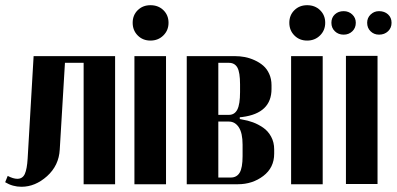

<svg xmlns="http://www.w3.org/2000/svg" viewBox="-20 -712 1533 742"><path d="M0 -7.8 9.8 -32.2Q31.2 -21 46.9 -21Q67.4 -21 75.9 -39.8Q84.5 -58.6 86.9 -100.1L109.9 -495.1H424.8V0H303.2V-469.2H231L210.9 -133.8Q207.5 -72.3 161.9 -31.2Q116.2 9.8 63 9.8Q28.8 9.8 0 -7.8Z M561.5 -691.9Q591.8 -691.9 611.6 -672.6Q631.3 -653.3 631.3 -624Q631.3 -594.7 611.3 -575Q591.3 -555.2 561.5 -555.2Q531.7 -555.2 512.2 -575Q492.7 -594.7 492.7 -624Q492.7 -653.3 512.2 -672.6Q531.7 -691.9 561.5 -691.9ZM499.5 -495.1H621.6V0H499.5Z M1029.3 -382.8V-368.2Q1029.3 -274.4 916.5 -259.8L906.7 -258.8V-252L916.5 -250Q937.5 -246.6 957.5 -239.3Q977.5 -231.9 996.8 -218.8Q1016.1 -205.6 1027.8 -183.8Q1039.6 -162.1 1039.6 -134.8V-118.2Q1039.6 -64 997.6 -32Q955.6 0 899.4 0H701.7V-495.1H887.7Q907.2 -495.1 926.3 -491.5Q945.3 -487.8 964.1 -479.2Q982.9 -470.7 997.3 -458.3Q1011.7 -445.8 1020.5 -426.3Q1029.3 -406.7 1029.3 -382.8ZM823.7 -268.1H864.7Q886.7 -268.1 897.2 -288.6Q907.7 -309.1 907.7 -356V-386.2Q907.7 -432.1 897.5 -450.7Q887.2 -469.2 864.7 -469.2H823.7ZM917.5 -108.9V-152.8Q917.5 -198.2 902.8 -220.2Q888.2 -242.2 864.7 -242.2H823.7V-25.9H871.6Q895 -25.9 906.2 -44.7Q917.5 -63.5 917.5 -108.9Z M1167 -691.9Q1197.3 -691.9 1217 -672.6Q1236.8 -653.3 1236.8 -624Q1236.8 -594.7 1216.8 -575Q1196.8 -555.2 1167 -555.2Q1137.2 -555.2 1117.7 -575Q1098.1 -594.7 1098.1 -624Q1098.1 -653.3 1117.7 -672.6Q1137.2 -691.9 1167 -691.9ZM1105 -495.1H1227.1V0H1105Z M1308.1 -668.9Q1327.6 -668.9 1341.3 -656Q1355 -643.1 1355 -624Q1355 -604 1341.6 -591.1Q1328.1 -578.1 1308.1 -578.1Q1287.6 -578.1 1274.2 -591.1Q1260.7 -604 1260.7 -624Q1260.7 -644 1274.2 -656.5Q1287.6 -668.9 1308.1 -668.9ZM1398.9 -624Q1398.9 -643.1 1412.4 -656Q1425.8 -668.9 1444.8 -668.9Q1465.8 -668.9 1479.5 -656.5Q1493.2 -644 1493.2 -624Q1493.2 -604 1479.5 -591.1Q1465.8 -578.1 1444.8 -578.1Q1425.3 -578.1 1412.1 -591.1Q1398.9 -604 1398.9 -624ZM1316.9 -496.1H1439V-1H1316.9Z"/></svg>

Font: Moniqa Black Heading
Style: Regular
Weight: 900
Designer: Rajesh Rajput
Foundry: Rajesh Rajput
Version: Version 1.000